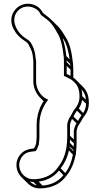

<svg xmlns="http://www.w3.org/2000/svg" viewBox="-20 -793 546 1048"><path d="M177 -9C173 1 172 8 165 17H164C136 21 114 25 93 48C58 87 65 142 97 174L133 209C150 226 174 237 201 235H210C271 231 314 206 342 167C369 134 384 98 394 49L396 25C397 15 398 2 398 -14V-78C401 -94 405 -106 413 -116C424 -130 431 -150 441 -160C457 -180 465 -204 465 -230C465 -270 455 -297 432 -320L397 -355C392 -360 386 -366 380 -370V-416C380 -428 379 -439 378 -449C372 -501 364 -550 339 -589C328 -608 313 -632 298 -648L262 -683C248 -697 232 -709 216 -721L212 -726C201 -747 183 -762 158 -769C83 -790 14 -715 53 -637L59 -627C72 -602 91 -586 113 -571C121 -565 130 -561 134 -553C144 -533 154 -519 158 -494L160 -478C161 -471 161 -465 162 -458V-348C162 -313 178 -281 200 -259L218 -241C196 -208 180 -162 180 -111V-49C180 -32 179 -24 177 -9ZM192 -5V-9C194 -24 195 -31 195 -49V-111C195 -170 217 -216 243 -249L234 -253C203 -268 177 -307 177 -348V-460C176 -467 175 -473 174 -480L172 -496C168 -522 159 -542 148 -560C142 -571 130 -577 121 -583C111 -590 102 -597 94 -605C75 -625 50 -664 60 -702C70 -740 108 -767 154 -754C175 -748 191 -736 200 -718L204 -711C219 -699 239 -686 252 -673C265 -659 282 -635 291 -616C314 -583 322 -533 328 -482C329 -472 329 -462 329 -451V-379C348 -369 368 -362 381 -349C404 -328 414 -306 414 -265C414 -243 407 -223 394 -205C381 -192 373 -172 366 -160C355 -146 351 -133 347 -115V-49C347 29 329 80 295 122C270 158 230 181 174 185H165C142 186 122 177 108 163C81 136 75 90 104 58C121 39 137 36 164 33H169L170 32H174C182 25 187 8 192 -5ZM326 -580C345 -551 354 -512 360 -469L342 -487C338 -522 332 -554 322 -584ZM363 -444C363 -441 364 -437 364 -434L344 -454V-463ZM365 -413V-379C359 -382 351 -386 344 -389V-433ZM450 -227C449 -209 444 -191 434 -176L410 -201C420 -216 426 -231 428 -248ZM449 -249 429 -268C429 -282 428 -294 425 -305C439 -289 447 -274 449 -249ZM425 -164C417 -154 411 -143 406 -133L381 -157C387 -168 393 -180 400 -189ZM383 -79V-32L362 -52V-113C365 -125 368 -135 373 -144L398 -120C390 -108 386 -95 383 -79ZM383 -11C383 -4 382 2 382 8L361 -14C362 -19 362 -25 362 -31ZM381 27 380 32 359 10V6ZM378 51C370 93 357 124 336 151L311 126C332 99 348 67 356 28ZM326 163C301 195 264 216 212 220L191 198C240 192 276 170 302 138ZM181 219C166 216 153 208 143 198C149 199 156 200 162 200Z"/></svg>

Font: Blanket
Style: Ugh
Weight: 900
Foundry: Cannot Into Space Fonts
Version: Version 0.9